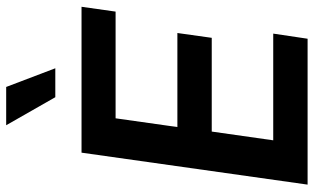

<svg xmlns="http://www.w3.org/2000/svg" viewBox="-222 -818 1040 637"><g transform="rotate(-90 298.5 -500.0)"><path d="M294 -837 201 -1000H328L390 -837ZM224 -637 195 -432H507L491 -318H180L151 -114H505L488 0H4L110 -750H594L578 -637Z"/></g></svg>

Font: Oakes Grotesk
Style: Bold Italic
Weight: 600
Italic angle: -8°
Designer: Samuel Oakes
Foundry: Samuel Oakes
Version: Version 1.000;PS 001.000;hotconv 1.0.88;makeotf.lib2.5.64775